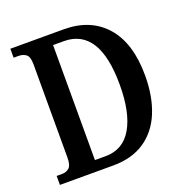

<svg xmlns="http://www.w3.org/2000/svg" viewBox="-128 -830 910 946"><g transform="rotate(-20 327.0 -357.0)"><path d="M27 0V-47H55Q78 -47 93 -60.5Q108 -74 108 -114V-603Q108 -643 92 -655Q76 -667 52 -667H27V-714H307Q447 -714 526.5 -623.5Q606 -533 606 -363Q606 -254 572.5 -172Q539 -90 472 -45Q405 0 307 0ZM287 -56Q379 -56 426 -136.5Q473 -217 473 -363Q473 -659 287 -659H231V-56Z"/></g></svg>

Font: Noto Serif Thai Condensed SemiBold
Style: Regular
Weight: 600
Width: 3
Designer: Monotype Design Team
Foundry: Monotype Imaging Inc.
Version: Version 2.002; ttfautohint (v1.8.4.7-5d5b)